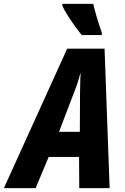

<svg xmlns="http://www.w3.org/2000/svg" viewBox="-80 -966 644 986"><path d="M-60 0 265 -716H457L483 0H327L326 -160H170L103 0ZM223 -289H330L331 -489Q332 -514 332 -538Q332 -562 334 -588H332Q326 -564 318.5 -541Q311 -518 301 -493ZM340 -786Q325 -804 305 -831.5Q285 -859 267 -887.5Q249 -916 240 -937V-946H399Q406 -915 417 -877.5Q428 -840 443 -798V-786Z"/></svg>

Font: Noto Sans Condensed ExtraBold
Style: Italic
Weight: 800
Width: 3
Italic angle: -12°
Designer: Monotype Design Team
Foundry: Monotype Imaging Inc.
Version: Version 2.013; ttfautohint (v1.8.4.7-5d5b)